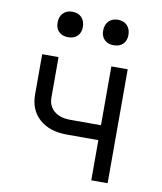

<svg xmlns="http://www.w3.org/2000/svg" viewBox="-86 -843 772 913"><g transform="rotate(10 300.0 -387.0)"><path d="M417 0V-194H265Q181 -194 132 -237.5Q83 -281 83 -356V-550H162V-356Q162 -314 190.5 -290Q219 -266 268 -266H417V-550H496V0ZM410 -651Q382 -651 365.5 -667Q349 -683 349 -711Q349 -740 365.5 -757Q382 -774 410 -774Q438 -774 454.5 -757Q471 -740 471 -711Q471 -683 454.5 -667Q438 -651 410 -651ZM190 -651Q162 -651 145.5 -667Q129 -683 129 -711Q129 -740 145.5 -757Q162 -774 190 -774Q218 -774 234.5 -757Q251 -740 251 -711Q251 -683 234.5 -667Q218 -651 190 -651Z"/></g></svg>

Font: JetBrains Mono NL Light
Style: Regular
Weight: 300
Monospace: yes
Designer: Philipp Nurullin, Konstantin Bulenkov
Foundry: JetBrains
Version: Version 2.305; ttfautohint (v1.8.4.7-5d5b)